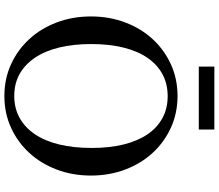

<svg xmlns="http://www.w3.org/2000/svg" viewBox="-81 -907 998 876"><g transform="rotate(90 418.0 -469.0)"><path d="M418 -780C366 -780 318 -770 274 -750C230 -730 191.7 -702.3 159 -667C126.3 -631.7 100.8 -589.8 82.5 -541.5C64.2 -493.2 55 -441 55 -385C55 -329 64.2 -276.8 82.5 -228.5C100.8 -180.2 126.3 -138.3 159 -103C191.7 -67.7 230 -40 274 -20C318 0 366 10 418 10C470 10 518 0 562 -20C606 -40 644.3 -67.7 677 -103C709.7 -138.3 735.2 -180.2 753.5 -228.5C771.8 -276.8 781 -329 781 -385C781 -441 771.8 -493.2 753.5 -541.5C735.2 -589.8 709.7 -631.7 677 -667C644.3 -702.3 606 -730 562 -750C518 -770 470 -780 418 -780ZM181 -386C181 -440.7 186.3 -489.7 197 -533C207.7 -576.3 223.3 -613 244 -643C264.7 -673 289.7 -695.8 319 -711.5C348.3 -727.2 381.7 -735 419 -735C455.7 -735 488.7 -727.2 518 -711.5C547.3 -695.8 572.2 -673.2 592.5 -643.5C612.8 -613.8 628.3 -577.5 639 -534.5C649.7 -491.5 655 -442.7 655 -388C655 -332.7 649.7 -283.2 639 -239.5C628.3 -195.8 612.7 -158.8 592 -128.5C571.3 -98.2 546.3 -75 517 -59C487.7 -43 454.7 -35 418 -35C380.7 -35 347.5 -43 318.5 -59C289.5 -75 264.7 -98.2 244 -128.5C223.3 -158.8 207.7 -195.7 197 -239C186.3 -282.3 181 -331.3 181 -386ZM284 -877H571V-948H284Z"/></g></svg>

Font: Libre Caslon Text
Style: Regular
Weight: 400
Designer: Pablo Impallari, Rodrigo Fuenzalida
Foundry: Pablo Impallari, Rodrigo Fuenzalida
Version: Version 1.000; ttfautohint (v0.93) -l 8 -r 50 -G 200 -x 14 -